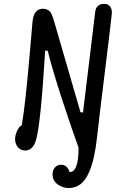

<svg xmlns="http://www.w3.org/2000/svg" viewBox="-20 -770 660 990"><path d="M335 199.5Q302 199.5 276.5 180.2Q251 161 251 128.5Q251 107 263.5 93.2Q276 79.5 295.5 79.5Q312 79.5 323 90Q334 100.5 338 116.5H343.5Q362.5 116.5 374 84.8Q385.5 53 385 -9Q348.5 -109 300.2 -256.8Q252 -404.5 226 -508L213 -509.5Q190 -131.5 166 -49Q156.5 -15.5 138.2 -3Q120 9.5 99 5Q76.5 0 65.2 -21.5Q54 -43 59.5 -69.5Q69 -110 92.5 -125Q103.5 -191 113.2 -282Q123 -373 134.8 -509Q146.5 -645 147.5 -656.5Q153.5 -725 202 -725Q213 -725 221.5 -721.2Q230 -717.5 235.5 -712.5Q241 -707.5 246 -696.8Q251 -686 253.5 -678Q256 -670 260.5 -655Q266 -636 395 -191.5L408 -190Q421 -296 445.2 -496Q469.5 -696 471 -710Q473.5 -729.5 485.8 -740.2Q498 -751 519.5 -750Q539 -749 548.8 -734.8Q558.5 -720.5 556.5 -699Q553 -661 520.8 -400.2Q488.5 -139.5 480.5 -63.5Q474 -4.5 464 40.2Q454 85 437.2 122.5Q420.5 160 394.8 179.8Q369 199.5 335 199.5Z"/></svg>

Font: Monaspace Radon
Style: Regular
Weight: 400
Designer: Riley Cran & the Lettermatic Team
Foundry: Lettermatic
Version: Version 1.000 (Monaspace Radon)